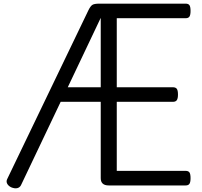

<svg xmlns="http://www.w3.org/2000/svg" viewBox="-20 -1018 1110 1054"><path d="M999 0H577Q555 0 544 -10Q533 -20 533 -40V-459H313L95 -1Q88 12 74 15Q60 18 41 10Q25 2 19 -10.5Q13 -23 20 -36L466 -963Q477 -985 487.5 -991.5Q498 -998 526 -998H999Q1014 -998 1020 -989.5Q1026 -981 1026 -958Q1026 -936 1020 -927Q1014 -918 999 -918H621V-539H929Q944 -539 950.5 -530.5Q957 -522 957 -499Q957 -477 950.5 -468Q944 -459 929 -459H621V-80H999Q1014 -80 1020 -71.5Q1026 -63 1026 -40Q1026 -18 1020 -9Q1014 0 999 0ZM352 -539H533V-920Z"/></svg>

Font: Playwrite NG Modern
Style: Regular
Weight: 400
Designer: Veronika Burian, José Scaglione
Foundry: TypeTogether
Version: Version 1.002